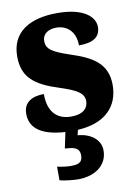

<svg xmlns="http://www.w3.org/2000/svg" viewBox="-88 -608 648 905"><g transform="rotate(-10 236.0 -155.5)"><path d="M212 239C292 239 353 197 353 126C353 73 307 39 245 34L251 9C382 2 449 -68 449 -171C449 -274 380 -313 279 -346C192 -375 167 -392 167 -431C167 -465 196 -483 234 -483C285 -483 325 -448 325 -382C396 -382 428 -406 428 -453C428 -500 378 -550 250 -550C117 -550 29 -497 29 -381C29 -280 86 -237 200 -201C277 -176 313 -157 313 -118C313 -86 291 -58 231 -58C167 -58 122 -95 122 -185C68 -185 24 -164 24 -108C24 -48 63 1 191 9L175 85C215 88 245 91 245 130C245 165 224 171 188 171C171 171 147 168 124 163V228C147 235 193 239 212 239Z"/></g></svg>

Font: Noto Serif Tamil SemiCondensed Black
Style: Italic
Weight: 900
Width: 4
Italic angle: -12°
Designer: Indian Type Foundry, Tom Grace, and the Monotype Design Team
Foundry: Monotype Imaging Inc.
Version: Version 2.003